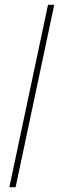

<svg xmlns="http://www.w3.org/2000/svg" viewBox="-20 -780 246 800"><path d="M19 0 180 -760H206L45 0Z"/></svg>

Font: Noto Sans UI SemiCondensed Thin
Style: Italic
Weight: 250
Width: 4
Italic angle: -12°
Designer: Monotype Design Team
Foundry: Monotype Imaging Inc.
Version: Version 1.901